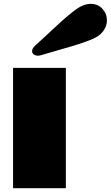

<svg xmlns="http://www.w3.org/2000/svg" viewBox="-20 -991 583 1011"><path d="M48.8 0ZM165.5 -751Q182.6 -766.6 226.6 -807.4Q270.5 -848.1 294.7 -870.4Q318.8 -892.6 349.4 -917.7Q379.9 -942.9 397 -952.6Q428.2 -970.7 458 -970.7Q494.6 -970.7 518.8 -945.1Q543 -919.4 543 -883.8Q543 -858.4 528.8 -835Q514.6 -811.5 486.3 -794.9Q468.8 -784.7 431.6 -771.5Q394.5 -758.3 361.1 -748.3Q327.6 -738.3 273.9 -723.1Q220.2 -708 195.3 -700.2Q188.5 -697.8 179.7 -697.8Q166.5 -697.8 157.7 -704.6Q148.9 -711.4 148.9 -721.7Q148.9 -736.3 165.5 -751ZM326.7 0H48.8V-633.8H326.7Z"/></svg>

Font: Coda
Style: Heavy
Weight: 800
Version: Version 2.000; ttfautohint (v0.8) -r 50 -G 200 -x